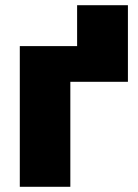

<svg xmlns="http://www.w3.org/2000/svg" viewBox="-20 -717 531 737"><path d="M56 0V-540H276V-697H471V-403H250V0Z"/></svg>

Font: Geist Black
Style: Regular
Weight: 400
Designer: Basement.studio, Andrés Briganti, Mateo Zaragoza
Foundry: Basement.studio, Vercel, Andrés Briganti, Guido Ferreyra, Mateo Zaragoza
Version: Version 1.401